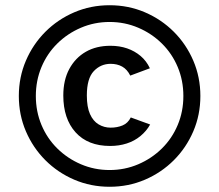

<svg xmlns="http://www.w3.org/2000/svg" viewBox="-20 -701 838 734"><path d="M399 13Q327 13 264 -14Q201 -41 153.5 -88.5Q106 -136 79 -199Q52 -262 52 -334Q52 -406 79 -469Q106 -532 153.5 -579.5Q201 -627 264 -654Q327 -681 399 -681Q471 -681 534 -654Q597 -627 644.5 -579.5Q692 -532 719 -469Q746 -406 746 -334Q746 -262 719 -199Q692 -136 644.5 -88.5Q597 -41 534 -14Q471 13 399 13ZM401 -143Q316 -143 269 -195Q222 -247 222 -336Q222 -395 245 -437.5Q268 -480 308 -503Q348 -526 402 -526Q437 -526 466 -516Q495 -506 517.5 -487Q540 -468 553 -440L478 -412Q466 -436 447 -446.5Q428 -457 403 -457Q365 -457 338.5 -429Q312 -401 312 -336Q312 -292 324 -265Q336 -238 357 -225.5Q378 -213 403 -213Q428 -213 448.5 -221.5Q469 -230 480 -252L554 -225Q540 -200 517 -181Q494 -162 464.5 -152.5Q435 -143 401 -143ZM399 -51Q457 -51 508.5 -73Q560 -95 599 -133.5Q638 -172 659.5 -223.5Q681 -275 681 -334Q681 -393 659.5 -444.5Q638 -496 599 -534.5Q560 -573 508.5 -595Q457 -617 399 -617Q341 -617 289.5 -595Q238 -573 199 -534.5Q160 -496 138.5 -444.5Q117 -393 117 -334Q117 -275 138.5 -223.5Q160 -172 199 -133.5Q238 -95 289.5 -73Q341 -51 399 -51Z"/></svg>

Font: Atkinson Hyperlegible Next Medium
Style: Regular
Weight: 500
Designer: Elliott Scott, Megan Eiswerth, Linus Boman, Theodore Petrosky, Letters from Sweden
Foundry: Applied Design Works, Letters from Sweden
Version: Version 2.001